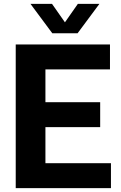

<svg xmlns="http://www.w3.org/2000/svg" viewBox="-20 -969 622 989"><path d="M61 0V-740H546.5V-611.5H214V-442.5H496V-314H214V-128.5H551.5V0ZM249.5 -797.5 137 -949H248L314.5 -854L381 -949H492L379.5 -797.5Z"/></svg>

Font: Encode Sans SemiCondensed SemiCondensed
Style: Bold
Weight: 700
Width: 4
Designer: Multiple Designers
Foundry: Impallari Type
Version: Version 3.000; ttfautohint (v1.8.3) -l 8 -r 50 -G 200 -x 14 